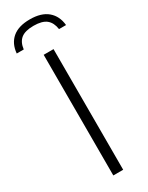

<svg xmlns="http://www.w3.org/2000/svg" viewBox="-274 -980 786 1020"><g transform="rotate(-30 119.0 -470.0)"><path d="M89 0V-740H149.5V0ZM119 -940Q189 -940 227.2 -907.5Q265.5 -875 271 -817.5H228Q222 -859.5 196.8 -880Q171.5 -900.5 119 -900.5Q66.5 -900.5 41.5 -880Q16.5 -859.5 11.5 -817.5H-31.5Q-26.5 -875.5 11.2 -907.8Q49 -940 119 -940Z"/></g></svg>

Font: Encode Sans Light
Style: Regular
Weight: 300
Designer: Multiple Designers
Foundry: Impallari Type
Version: Version 2.000